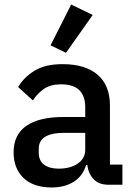

<svg xmlns="http://www.w3.org/2000/svg" viewBox="-20 -815 589 847"><path d="M459 0Q416 0 393 -24.5Q370 -49 365 -87H360Q345 -38 305 -13Q265 12 208 12Q127 12 83.5 -30Q40 -72 40 -143Q40 -221 96.5 -260Q153 -299 262 -299H356V-343Q356 -391 330 -417Q304 -443 249 -443Q203 -443 174 -423Q145 -403 125 -372L60 -431Q86 -475 133 -503.5Q180 -532 256 -532Q357 -532 411 -485Q465 -438 465 -350V-89H520V0ZM239 -71Q290 -71 323 -93.5Q356 -116 356 -154V-229H264Q151 -229 151 -159V-141Q151 -106 174.5 -88.5Q198 -71 239 -71ZM271 -582 203 -615 294 -795 389 -749Z"/></svg>

Font: IBM Plex Sans Arabic Medium
Style: Regular
Weight: 500
Designer: Mike Abbink, Paul van der Laan, Pieter van Rosmalen, Wael Morcos, Khajak Apelian
Foundry: Bold Monday
Version: Version 1.1